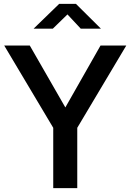

<svg xmlns="http://www.w3.org/2000/svg" viewBox="-20 -979 679 999"><path d="M382 -314 637 -742H503L320 -420L135 -742H2L257 -314V0H382ZM331 -904 400 -830H505L375 -959H288L155 -830H255Z"/></svg>

Font: Morrison SemiBold
Style: Regular
Weight: 600
Designer: Pablo Impallari, Rodrigo Fuenzalida (Modified by Dan O. Williams)
Version: Version 0.030; ttfautohint (v1.8.1)